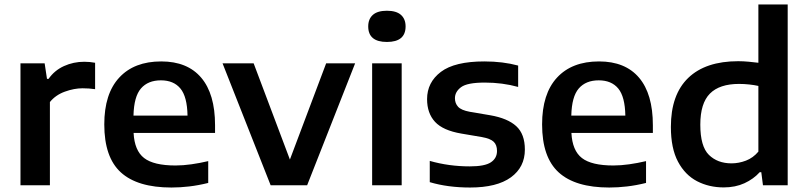

<svg xmlns="http://www.w3.org/2000/svg" viewBox="-20 -828 3612 858"><path d="M71.5 0V-545H179.5L190 -475.5H197Q223.5 -513.5 266 -532.8Q308.5 -552 356.5 -552Q381.5 -552 405 -547.5V-429.5Q392 -431.5 377.5 -432.5Q363 -433.5 349 -433.5Q311.5 -433.5 270 -418.5Q228.5 -403.5 203 -372V0Z M746 10Q594.5 10 520.2 -57.5Q446 -125 446 -272Q446 -409 512.8 -481.2Q579.5 -553.5 700.5 -553.5Q817.5 -553.5 879.2 -480.8Q941 -408 941 -268.5V-234H577Q581 -155 624 -121.8Q667 -88.5 764.5 -88.5Q798 -88.5 835.2 -93.8Q872.5 -99 910.5 -108V-10.5Q866 0.5 825.5 5.2Q785 10 746 10ZM699 -469Q641.5 -469 610 -432.8Q578.5 -396.5 576.5 -311.5H818Q816.5 -396 786.2 -432.5Q756 -469 699 -469Z M1189.5 0 974.5 -545H1113.5L1275.5 -115L1437.5 -545H1567L1352.5 0Z M1643 0V-545H1775V0ZM1709 -640.5Q1625.5 -640.5 1625.5 -710Q1625.5 -743 1646.2 -761.5Q1667 -780 1709 -780Q1751 -780 1771.8 -761.5Q1792.5 -743 1792.5 -710Q1792.5 -640.5 1709 -640.5Z M2080.5 10Q2031.5 10 1986 4Q1940.5 -2 1900.5 -14V-109Q1986 -84.5 2079.5 -84.5Q2146.5 -84.5 2173.8 -102.8Q2201 -121 2201 -153.5Q2201 -180 2186.5 -194.2Q2172 -208.5 2133.5 -215.5L2042 -231Q1959.5 -245 1924 -283.5Q1888.5 -322 1888.5 -385Q1888.5 -460 1950.2 -506.8Q2012 -553.5 2144.5 -553.5Q2227 -553.5 2295.5 -535V-439.5Q2225 -459 2146.5 -459Q2068 -459 2040.5 -438.5Q2013 -418 2013 -389Q2013 -366.5 2027 -351Q2041 -335.5 2079 -328.5L2170.5 -313Q2248.5 -299.5 2287 -264.2Q2325.5 -229 2325.5 -159.5Q2325.5 -81 2263 -35.5Q2200.5 10 2080.5 10Z M2702.5 10Q2551 10 2476.8 -57.5Q2402.5 -125 2402.5 -272Q2402.5 -409 2469.2 -481.2Q2536 -553.5 2657 -553.5Q2774 -553.5 2835.8 -480.8Q2897.5 -408 2897.5 -268.5V-234H2533.5Q2537.5 -155 2580.5 -121.8Q2623.5 -88.5 2721 -88.5Q2754.5 -88.5 2791.8 -93.8Q2829 -99 2867 -108V-10.5Q2822.5 0.5 2782 5.2Q2741.5 10 2702.5 10ZM2655.5 -469Q2598 -469 2566.5 -432.8Q2535 -396.5 2533 -311.5H2774.5Q2773 -396 2742.8 -432.5Q2712.5 -469 2655.5 -469Z M3214 9.5Q3148.5 9.5 3095 -18.2Q3041.5 -46 3009.8 -105.5Q2978 -165 2978 -261Q2978 -405 3055.5 -479.8Q3133 -554.5 3279 -554.5Q3302.5 -554.5 3325.8 -552.2Q3349 -550 3369 -547.5V-808H3500V0H3389.5L3382 -58.5H3375Q3347.5 -28 3306.8 -9.2Q3266 9.5 3214 9.5ZM3249 -98Q3281.5 -98 3313.5 -110.2Q3345.5 -122.5 3369 -150.5V-444Q3351 -448 3328.2 -450.5Q3305.5 -453 3282.5 -453Q3195.5 -453 3152.5 -409.8Q3109.5 -366.5 3109.5 -271Q3109.5 -173.5 3148 -135.8Q3186.5 -98 3249 -98Z"/></svg>

Font: Encode Sans Semi Expanded SemiBold
Style: Regular
Weight: 600
Width: 6
Designer: Multiple Designers
Foundry: Impallari Type
Version: Version 3.000; ttfautohint (v1.8.3) -l 8 -r 50 -G 200 -x 14 